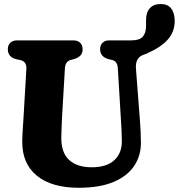

<svg xmlns="http://www.w3.org/2000/svg" viewBox="-20 -896 868 932"><path d="M567.5 -306.5 552 -564Q550 -598.5 525.5 -604.5L506.5 -609Q466 -620.5 466 -657Q466 -676.5 477.5 -688.2Q489 -700 510.5 -700H616Q659 -700 674 -719Q689 -738 689 -769.5V-799.5Q689 -836 707.5 -856.2Q726 -876.5 759.5 -876.5Q794 -876.5 811 -854.8Q828 -833 828 -793.5Q828 -743.5 795.5 -705.2Q763 -667 690 -635L672.5 -628.5Q655.5 -621.5 646.8 -605.8Q638 -590 640 -562L659.5 -307.5Q663.5 -256 664 -206Q665 -142 632.2 -92Q599.5 -42 532.2 -13.2Q465 15.5 362.5 15.5Q230 15.5 158.5 -43.5Q87 -102.5 88 -209.5Q88 -223.5 89.2 -246.2Q90.5 -269 92 -292.2Q93.5 -315.5 94.5 -331L108 -562Q110 -597 78.5 -604.5L59 -608.5Q18 -619 18 -657Q18 -676.5 29.8 -688.2Q41.5 -700 63.5 -700H336Q357.5 -700 369.2 -688.2Q381 -676.5 381 -657Q381 -637.5 370.2 -626.5Q359.5 -615.5 340.5 -609.5L322 -604.5Q297 -597.5 295 -563L281 -324.5Q279.5 -295 278.8 -270.8Q278 -246.5 277.5 -228.5Q277 -154.5 315.8 -119.2Q354.5 -84 425 -84Q497.5 -84 535 -118.5Q572.5 -153 571.5 -213.5Q571 -247 569.8 -267.5Q568.5 -288 567.5 -306.5Z"/></svg>

Font: Fraunces 72pt SuperSoft
Style: Bold
Weight: 700
Version: Version 1.000;[0bf87f6ff]